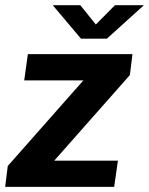

<svg xmlns="http://www.w3.org/2000/svg" viewBox="-24 -728 581 748"><path d="M-3.9 0 6.3 -81.4 300.9 -414.9H70.3L84.6 -517H492L482 -435.6L187.3 -102.1H435.4L420.8 0ZM291.5 -577.3 181.4 -707.8H288.8L349.3 -632.6L423.9 -707.8H536.7L392.3 -577.3Z"/></svg>

Font: Public Sans Thin
Style: Italic
Weight: 100
Italic angle: -8°
Designer: The Public Sans project authors (U.S. Web Design System). Libre Franklin designed by Pablo Impallari and Rodrigo Fuenzal
Version: Version 2.000